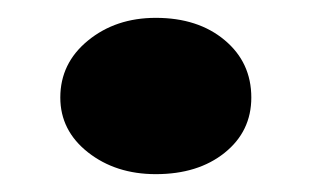

<svg xmlns="http://www.w3.org/2000/svg" viewBox="-20 -180 346 213"><path d="M152.8 13.2Q108.4 13.2 77.6 -11Q46.9 -35.2 46.9 -71.8Q46.9 -109.9 77.6 -135Q108.4 -160.2 152.8 -160.2Q199.7 -160.2 229.2 -135.5Q258.8 -110.8 258.8 -71.8Q258.8 -34.2 229.2 -10.5Q199.7 13.2 152.8 13.2Z"/></svg>

Font: BioRhyme ExtraBold
Style: Regular
Weight: 800
Designer: Aoife Mooney
Foundry: Aoife Mooney Type
Version: Version 1.500;PS 001.500;hotconv 1.0.88;makeotf.lib2.5.64775